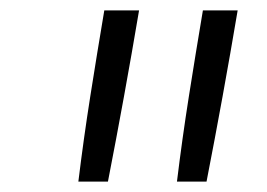

<svg xmlns="http://www.w3.org/2000/svg" viewBox="-20 -792 515 370"><path d="M321 -442Q331 -524 344 -606.5Q357 -689 371 -772H438Q424 -689 409 -606.5Q394 -524 378 -442ZM131 -442Q141 -524 154 -606.5Q167 -689 181 -772H248Q234 -689 219 -606.5Q204 -524 188 -442Z"/></svg>

Font: Iosevka QP Light
Style: Italic
Weight: 300
Italic angle: -9°
Designer: Belleve Invis
Foundry: Belleve Invis
Version: Version 20.0.0; ttfautohint (v1.8.4)